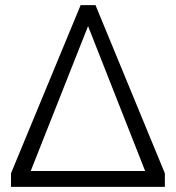

<svg xmlns="http://www.w3.org/2000/svg" viewBox="-20 -730 687 750"><path d="M624 -53V0H23V-53L295 -710H353ZM547 -62 324 -628 100 -62Z"/></svg>

Font: PTCRaleway
Style: Regular
Weight: 400
Designer: Matt McInerney, Pablo Impallari, Rodrigo Fuenzalida
Foundry: Matt McInerney, Pablo Impallari, Rodrigo Fuenzalida
Version: Version 3.000g; ttfautohint (v1.5) -l 8 -r 28 -G 28 -x 14 -D